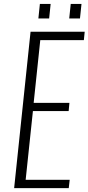

<svg xmlns="http://www.w3.org/2000/svg" viewBox="-20 -974 458 994"><path d="M338.4 -878.4 346.2 -953.6H401.9L394 -878.4ZM178.7 -878.4 186.5 -953.6H242.2L234.4 -878.4ZM53.2 0 138.2 -809.6H418.5L414.1 -766.1H188.5L154.3 -441.4H339.4L335.4 -398.9H150.4L112.8 -43H340.8L335.9 0Z"/></svg>

Font: Oswald
Style: Extra-Light
Weight: 200
Designer: Vernon Adams
Foundry: Vernon Adams
Version: 3.0; ttfautohint (v0.94.23-7a4d-dirty) -l 8 -r 50 -G 200 -x 